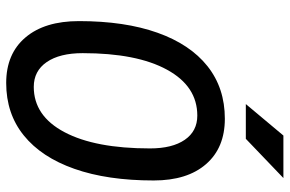

<svg xmlns="http://www.w3.org/2000/svg" viewBox="-179 -755 944 626"><g transform="rotate(90 293.0 -442.0)"><path d="M250.5 9.8Q155.3 9.8 102.1 -53Q48.8 -115.7 48.8 -227.5Q48.8 -377 86.7 -483.4Q124.5 -589.8 195.8 -646.5Q267.1 -703.1 367.2 -703.1Q461.9 -703.1 515.1 -641.8Q568.4 -580.6 568.4 -471.2Q568.4 -320.3 530.5 -212.6Q492.7 -105 421.6 -47.6Q350.6 9.8 250.5 9.8ZM263.2 -80.1Q357.9 -80.1 410.9 -180.2Q463.9 -280.3 463.9 -459Q463.9 -531.7 435.8 -572.5Q407.7 -613.3 356.9 -613.3Q261.2 -613.3 207.3 -514.6Q153.3 -416 153.3 -239.7Q153.3 -164.6 182.4 -122.3Q211.4 -80.1 263.2 -80.1ZM319.3 -771.5 421.9 -894H560.5L432.6 -771.5Z"/></g></svg>

Font: Cascadia Mono
Style: Italic
Weight: 400
Italic angle: -10°
Monospace: yes
Designer: Aaron Bell
Foundry: Saja Typeworks
Version: Version 2404.023; ttfautohint (v1.8.4)